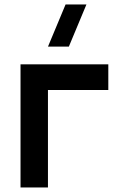

<svg xmlns="http://www.w3.org/2000/svg" viewBox="-20 -822 520 842"><path d="M281.9 -617.5H190.4L267.6 -802.5H359.1ZM70 0V-540H455V-427.2H190.3V0Z"/></svg>

Font: Manrope
Style: Regular
Weight: 400
Designer: Mikhail Sharanda
Foundry: Mikhail Sharanda
Version: Version 4.503